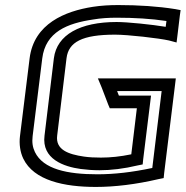

<svg xmlns="http://www.w3.org/2000/svg" viewBox="-20 -704 734 759"><path d="M682 -568 691 -643 694 -664 673 -668C604 -679 528 -684 447 -684C413 -684 379 -682 347 -677C238 -660 114 -611 97 -473L59 -166C55 -134 60 -102 72 -77C114 10 234 35 359 35C433 35 517 25 607 4L627 0L629 -20L672 -369L675 -394H650H408H367L382 -358L408 -290L414 -276H429H521L499 -94C456 -85 416 -81 379 -81C354 -81 333 -82 312 -85C250 -94 199 -112 206 -168L243 -474C251 -538 305 -567 435 -567C486 -567 608 -553 648 -544L678 -536L682 -568ZM635 -598C580 -607 485 -617 441 -617C297 -617 205 -567 193 -474L156 -168C144 -75 233 -45 299 -36C322 -33 347 -31 373 -31C419 -31 470 -37 524 -50L544 -54L546 -74L574 -301L577 -326H552H450L443 -344H619L582 -40C502 -23 431 -15 365 -15C246 -15 151 -35 118 -103C109 -122 106 -141 109 -166L147 -473C160 -578 246 -612 349 -627C378 -632 408 -634 441 -634C512 -634 577 -630 638 -621L635 -598Z"/></svg>

Font: Gamestation Text Outline
Style: Italic
Weight: 400
Designer: Jonas Hecksher
Foundry: Jonas Hecksher, Playtypeª, e-types AS
Version: Version 1.003